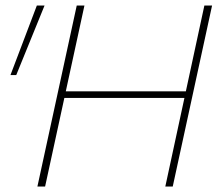

<svg xmlns="http://www.w3.org/2000/svg" viewBox="-20 -678 815 698"><path d="M581 0 723 -658H751L608 0ZM116 0 259 -658H287L144 0ZM197 -322 202 -346H673L668 -322ZM39 -405H18L114 -658H142Z"/></svg>

Font: Ysabeau Office Thin
Style: Italic
Weight: 250
Italic angle: -12°
Designer: Christian Thalmann (Catharsis Fonts)
Version: Version 2.001;gftools[0.9.30]; featfreeze: tnum,lnum,ss02